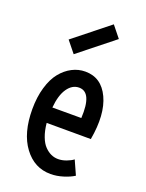

<svg xmlns="http://www.w3.org/2000/svg" viewBox="-151 -869 723 953"><g transform="rotate(20 210.5 -393.0)"><path d="M143.6 -588.9 95.2 -648.9 280.3 -796.4 328.6 -736.3ZM238.3 9.3Q152.8 9.3 98.4 -63.7Q43.9 -136.7 43.9 -262.7Q43.9 -326.7 59.1 -378.2Q74.2 -429.7 100.1 -461.7Q126 -493.7 158.9 -510.7Q191.9 -527.8 228.5 -527.8Q313.5 -527.8 352.8 -443.6Q392.1 -359.4 367.7 -222.2L134.3 -222.7Q138.2 -182.1 149.7 -152.1Q161.1 -122.1 177.5 -105.5Q193.8 -88.9 211.4 -81.1Q229 -73.2 248.5 -73.2Q269.5 -73.2 291.7 -81.5Q314 -89.8 327.1 -100.1L360.4 -25.9Q337.4 -11.2 304 -1Q270.5 9.3 238.3 9.3ZM134.8 -304.2H287.6Q295.4 -442.4 226.6 -442.4Q190.4 -442.4 165.5 -406.5Q140.6 -370.6 134.8 -304.2Z"/></g></svg>

Font: Voltaire
Style: Regular
Weight: 400
Designer: Yvonne Schttler
Foundry: Yvonne Schttler
Version: Version 1.003